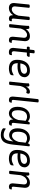

<svg xmlns="http://www.w3.org/2000/svg" viewBox="1920 -2712 1004 4885"><g transform="rotate(90 2422.5 -270.0)"><path d="M515 -71Q521 -71 521 -64Q521 -49 517 -27Q514 -10 494.5 -2Q475 6 457 6Q367 6 367 -92V-102Q295 6 189 6Q57 6 57 -124L95 -503Q98 -525 137 -525H141Q179 -525 179 -503Q143 -158 143 -144Q143 -67 219 -67Q261 -67 305.5 -106Q350 -145 379 -237L407 -503Q410 -525 449 -525H453Q491 -525 491 -503Q452 -137 452 -107Q452 -92 455 -83Q458 -74 464.5 -71Q471 -68 475.5 -67Q480 -66 488 -66Q495 -66 504 -68.5Q513 -71 515 -71Z M1062 -71Q1068 -71 1068 -64Q1068 -49 1064 -27Q1061 -10 1041.5 -2Q1022 6 1004 6Q914 6 914 -92Q914 -110 928 -240.5Q942 -371 942 -379Q942 -456 866 -456Q825 -456 780.5 -419Q736 -382 707 -295L678 -20Q675 2 636 2H632Q594 2 594 -19Q638 -410 638 -457Q638 -471 637.5 -480.5Q637 -490 637 -491Q637 -514 693 -514Q719 -514 719 -447V-428Q793 -529 896 -529Q1028 -529 1028 -399Q1028 -391 1013.5 -254.5Q999 -118 999 -107Q999 -92 1002 -83Q1005 -74 1011.5 -71Q1018 -68 1022.5 -67Q1027 -66 1035 -66Q1042 -66 1051 -68.5Q1060 -71 1062 -71Z M1299 -650Q1337 -650 1337 -628L1326 -523H1411Q1427 -523 1427 -504Q1427 -499 1424 -488Q1421 -477 1410 -464Q1399 -451 1382 -451H1318Q1284 -143 1284 -123Q1284 -66 1332 -66Q1350 -66 1363 -69.5Q1376 -73 1377 -73Q1384 -73 1384 -64Q1384 -48 1379 -27Q1371 6 1311 6Q1199 6 1199 -104L1234 -451H1184Q1167 -451 1167 -478Q1167 -523 1192 -523H1242L1254 -628Q1257 -650 1295 -650Z M1675 -213Q1626 -213 1589 -220V-210Q1589 -131 1626.5 -98.5Q1664 -66 1735 -66Q1775 -66 1810 -78Q1845 -90 1865.5 -102.5Q1886 -115 1890 -115Q1897 -115 1897 -103Q1897 -84 1892 -58Q1886 -27 1830 -10.5Q1774 6 1728 6Q1502 6 1502 -201Q1502 -346 1570 -437.5Q1638 -529 1777 -529Q1862 -529 1903.5 -486.5Q1945 -444 1945 -396Q1945 -346 1922.5 -309Q1900 -272 1860.5 -252Q1821 -232 1775 -222.5Q1729 -213 1675 -213ZM1768 -457Q1618 -457 1594 -285H1665Q1682 -285 1697 -285.5Q1712 -286 1744.5 -291.5Q1777 -297 1799.5 -307Q1822 -317 1840 -338Q1858 -359 1858 -388Q1858 -417 1833.5 -437Q1809 -457 1768 -457Z M2314 -529Q2364 -529 2364 -491Q2364 -473 2354 -454Q2344 -435 2335 -435Q2333 -435 2322 -440.5Q2311 -446 2296 -446Q2257 -446 2223 -404Q2189 -362 2169 -288L2141 -20Q2138 2 2099 2H2095Q2057 2 2057 -19L2095 -373Q2101 -421 2101 -457Q2101 -467 2100.5 -477.5Q2100 -488 2100 -491Q2100 -514 2156 -514Q2183 -514 2183 -464Q2183 -452 2181 -428Q2204 -475 2239.5 -502Q2275 -529 2314 -529Z M2548 -752Q2586 -752 2586 -730Q2522 -137 2522 -107Q2522 -92 2525 -83Q2528 -74 2534.5 -71Q2541 -68 2545.5 -67Q2550 -66 2558 -66Q2565 -66 2574 -68.5Q2583 -71 2585 -71Q2591 -71 2591 -64Q2591 -49 2587 -27Q2584 -10 2564.5 -2Q2545 6 2527 6Q2437 6 2437 -92Q2437 -112 2453 -270.5Q2469 -429 2485 -580L2502 -730Q2505 -752 2544 -752Z M3169 -71Q3175 -71 3175 -64Q3175 -49 3171 -27Q3168 -10 3148.5 -2Q3129 6 3111 6Q3021 6 3021 -92V-102Q2964 6 2865 6Q2838 6 2811 -4Q2784 -14 2757.5 -36.5Q2731 -59 2714.5 -103.5Q2698 -148 2698 -210Q2698 -351 2765 -440Q2832 -529 2943 -529Q3013 -529 3070 -475Q3076 -494 3080 -502Q3084 -510 3093 -517.5Q3102 -525 3115 -525H3121Q3146 -525 3146 -504Q3106 -134 3106 -107Q3106 -92 3109 -83Q3112 -74 3118.5 -71Q3125 -68 3129.5 -67Q3134 -66 3142 -66Q3149 -66 3158 -68.5Q3167 -71 3169 -71ZM3047 -367Q3049 -385 3055 -417Q3006 -456 2951 -456Q2785 -456 2785 -216Q2785 -67 2884 -67Q2924 -67 2965 -106.5Q3006 -146 3034 -236Z M3678 -525Q3703 -525 3703 -504L3660 -99Q3642 75 3584.5 143.5Q3527 212 3416 212Q3344 212 3294 189Q3244 166 3244 141Q3244 86 3258 86Q3260 86 3278.5 99.5Q3297 113 3333.5 126.5Q3370 140 3416 140Q3490 140 3529 82Q3568 24 3578 -108Q3520 0 3417 0Q3389 0 3361.5 -9.5Q3334 -19 3306.5 -41Q3279 -63 3262 -106.5Q3245 -150 3245 -210Q3245 -351 3313.5 -440Q3382 -529 3495 -529Q3568 -529 3627 -475Q3633 -494 3637 -502Q3641 -510 3650 -517.5Q3659 -525 3672 -525ZM3604 -367Q3606 -385 3612 -417Q3560 -456 3503 -456Q3332 -456 3332 -216Q3332 -73 3436 -73Q3477 -73 3519.5 -113Q3562 -153 3591 -244Z M3968 -213Q3919 -213 3882 -220V-210Q3882 -131 3919.5 -98.5Q3957 -66 4028 -66Q4068 -66 4103 -78Q4138 -90 4158.5 -102.5Q4179 -115 4183 -115Q4190 -115 4190 -103Q4190 -84 4185 -58Q4179 -27 4123 -10.5Q4067 6 4021 6Q3795 6 3795 -201Q3795 -346 3863 -437.5Q3931 -529 4070 -529Q4155 -529 4196.5 -486.5Q4238 -444 4238 -396Q4238 -346 4215.5 -309Q4193 -272 4153.5 -252Q4114 -232 4068 -222.5Q4022 -213 3968 -213ZM4061 -457Q3911 -457 3887 -285H3958Q3975 -285 3990 -285.5Q4005 -286 4037.5 -291.5Q4070 -297 4092.5 -307Q4115 -317 4133 -338Q4151 -359 4151 -388Q4151 -417 4126.5 -437Q4102 -457 4061 -457Z M4793 -71Q4799 -71 4799 -64Q4799 -49 4795 -27Q4792 -10 4772.5 -2Q4753 6 4735 6Q4645 6 4645 -92Q4645 -110 4659 -240.5Q4673 -371 4673 -379Q4673 -456 4597 -456Q4556 -456 4511.5 -419Q4467 -382 4438 -295L4409 -20Q4406 2 4367 2H4363Q4325 2 4325 -19Q4369 -410 4369 -457Q4369 -471 4368.5 -480.5Q4368 -490 4368 -491Q4368 -514 4424 -514Q4450 -514 4450 -447V-428Q4524 -529 4627 -529Q4759 -529 4759 -399Q4759 -391 4744.5 -254.5Q4730 -118 4730 -107Q4730 -92 4733 -83Q4736 -74 4742.5 -71Q4749 -68 4753.5 -67Q4758 -66 4766 -66Q4773 -66 4782 -68.5Q4791 -71 4793 -71Z"/></g></svg>

Font: Asap
Style: Italic
Weight: 400
Italic angle: -6°
Designer: Pablo Cosgaya
Foundry: Pablo Cosgaya
Version: Version 1.007;PS 001.007;hotconv 1.0.70;makeotf.lib2.5.58329